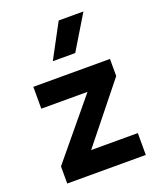

<svg xmlns="http://www.w3.org/2000/svg" viewBox="-141 -849 778 937"><g transform="rotate(-20 248.0 -381.0)"><path d="M44.5 0V-89L290.5 -386.5H50.5V-500H448.5V-411L210 -113.5H452.5V0ZM182.5 -585 277.5 -762H406L299 -585Z"/></g></svg>

Font: Geologica Roman Medium
Style: Regular
Weight: 500
Designer: Sindre Bremnes, Frode Helland
Foundry: Monokrom Skriftforlag AS
Version: Version 1.010;gftools[0.9.28]